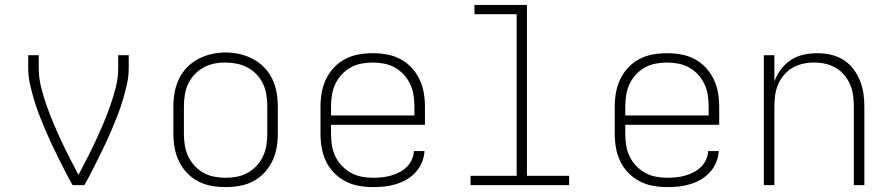

<svg xmlns="http://www.w3.org/2000/svg" viewBox="-20 -755 3640 783"><path d="M276 0Q260 -28 245.5 -56.5Q231 -85 216.5 -114Q202 -143 188.5 -172Q175 -201 162.5 -230.5Q150 -260 138.5 -290Q127 -320 118 -351Q109 -382 102 -413.5Q95 -445 95 -477V-530H138V-477Q138 -438 147.5 -400Q157 -362 170 -325Q183 -288 198 -252.5Q213 -217 229.5 -181.5Q246 -146 264 -111Q282 -76 300 -42Q318 -76 336 -111Q354 -146 370.5 -181.5Q387 -217 402 -252.5Q417 -288 430 -325Q443 -362 452.5 -400Q462 -438 462 -477V-530H505V-477Q505 -445 498 -413.5Q491 -382 482 -351Q473 -320 461.5 -290Q450 -260 437.5 -230.5Q425 -201 411.5 -172Q398 -143 383.5 -114Q369 -85 354.5 -56.5Q340 -28 324 0Z M900 8Q871 8 842.5 3Q814 -2 788 -15.5Q762 -29 742 -50.5Q722 -72 709.5 -98Q697 -124 692 -152.5Q687 -181 687 -210V-320Q687 -349 692 -377.5Q697 -406 709.5 -432.5Q722 -459 742.5 -480Q763 -501 788.5 -514.5Q814 -528 842.5 -534.5Q871 -541 900 -541Q929 -541 957.5 -534.5Q986 -528 1011.5 -514.5Q1037 -501 1057.5 -480Q1078 -459 1090.5 -432.5Q1103 -406 1108 -377.5Q1113 -349 1113 -320V-210Q1113 -181 1108 -152.5Q1103 -124 1090.5 -98Q1078 -72 1058 -50.5Q1038 -29 1012 -15.5Q986 -2 957.5 3Q929 8 900 8ZM900 -30Q923 -30 946.5 -34.5Q970 -39 990.5 -50.5Q1011 -62 1027 -79.5Q1043 -97 1053 -118.5Q1063 -140 1066.5 -163.5Q1070 -187 1070 -210V-320Q1070 -344 1066.5 -367.5Q1063 -391 1053 -412.5Q1043 -434 1026.5 -451.5Q1010 -469 989 -480Q968 -491 944.5 -495.5Q921 -500 898 -500Q874 -500 851 -495Q828 -490 808 -478.5Q788 -467 772 -449.5Q756 -432 746.5 -411Q737 -390 733.5 -366.5Q730 -343 730 -320V-210Q730 -187 733.5 -163.5Q737 -140 747 -118.5Q757 -97 773 -79.5Q789 -62 809.5 -50.5Q830 -39 853.5 -34.5Q877 -30 900 -30Z M1502 8Q1473 8 1444 3Q1415 -2 1389 -15.5Q1363 -29 1342.5 -50Q1322 -71 1309.5 -97Q1297 -123 1292 -152Q1287 -181 1287 -210V-320Q1287 -349 1292 -377.5Q1297 -406 1309.5 -432Q1322 -458 1342 -479.5Q1362 -501 1388 -514.5Q1414 -528 1442.5 -533Q1471 -538 1500 -538Q1529 -538 1557.5 -533Q1586 -528 1612 -514.5Q1638 -501 1658 -479.5Q1678 -458 1690.5 -432Q1703 -406 1708 -377.5Q1713 -349 1713 -320V-246H1330V-210Q1330 -186 1333.5 -163Q1337 -140 1347 -118.5Q1357 -97 1373.5 -79.5Q1390 -62 1410.5 -50.5Q1431 -39 1454.5 -34.5Q1478 -30 1502 -30Q1520 -30 1538.5 -32Q1557 -34 1574.5 -39Q1592 -44 1608.5 -52.5Q1625 -61 1638 -73.5Q1651 -86 1659 -103Q1667 -120 1668 -139H1711Q1710 -115 1700.5 -92.5Q1691 -70 1675 -52.5Q1659 -35 1638.5 -23Q1618 -11 1595 -4Q1572 3 1548.5 5.5Q1525 8 1502 8ZM1330 -284H1670V-320Q1670 -343 1666.5 -366.5Q1663 -390 1653 -411.5Q1643 -433 1627 -450.5Q1611 -468 1590.5 -479.5Q1570 -491 1546.5 -495.5Q1523 -500 1500 -500Q1477 -500 1453.5 -495.5Q1430 -491 1409.5 -479.5Q1389 -468 1373 -450.5Q1357 -433 1347 -411.5Q1337 -390 1333.5 -366.5Q1330 -343 1330 -320Z M1899 0V-38H2087V-697H1915V-735H2129V-38H2301V0Z M2702 8Q2673 8 2644 3Q2615 -2 2589 -15.5Q2563 -29 2542.5 -50Q2522 -71 2509.5 -97Q2497 -123 2492 -152Q2487 -181 2487 -210V-320Q2487 -349 2492 -377.5Q2497 -406 2509.5 -432Q2522 -458 2542 -479.5Q2562 -501 2588 -514.5Q2614 -528 2642.5 -533Q2671 -538 2700 -538Q2729 -538 2757.5 -533Q2786 -528 2812 -514.5Q2838 -501 2858 -479.5Q2878 -458 2890.5 -432Q2903 -406 2908 -377.5Q2913 -349 2913 -320V-246H2530V-210Q2530 -186 2533.5 -163Q2537 -140 2547 -118.5Q2557 -97 2573.5 -79.5Q2590 -62 2610.5 -50.5Q2631 -39 2654.5 -34.5Q2678 -30 2702 -30Q2720 -30 2738.5 -32Q2757 -34 2774.5 -39Q2792 -44 2808.5 -52.5Q2825 -61 2838 -73.5Q2851 -86 2859 -103Q2867 -120 2868 -139H2911Q2910 -115 2900.5 -92.5Q2891 -70 2875 -52.5Q2859 -35 2838.5 -23Q2818 -11 2795 -4Q2772 3 2748.5 5.5Q2725 8 2702 8ZM2530 -284H2870V-320Q2870 -343 2866.5 -366.5Q2863 -390 2853 -411.5Q2843 -433 2827 -450.5Q2811 -468 2790.5 -479.5Q2770 -491 2746.5 -495.5Q2723 -500 2700 -500Q2677 -500 2653.5 -495.5Q2630 -491 2609.5 -479.5Q2589 -468 2573 -450.5Q2557 -433 2547 -411.5Q2537 -390 2533.5 -366.5Q2530 -343 2530 -320Z M3095 0V-530H3138V-423Q3148 -450 3165 -472.5Q3182 -495 3205.5 -510.5Q3229 -526 3257 -532Q3285 -538 3313 -538Q3341 -538 3368 -532Q3395 -526 3418.5 -511.5Q3442 -497 3459 -475Q3476 -453 3486.5 -427.5Q3497 -402 3501 -375Q3505 -348 3505 -320V0H3462V-320Q3462 -343 3459 -366Q3456 -389 3447 -410Q3438 -431 3423 -449Q3408 -467 3388 -478.5Q3368 -490 3345.5 -495Q3323 -500 3300 -500Q3277 -500 3254.5 -495Q3232 -490 3212 -478.5Q3192 -467 3177 -449Q3162 -431 3153 -410Q3144 -389 3141 -366Q3138 -343 3138 -320V0Z"/></svg>

Font: Iosevka Curly XLtEx
Style: Regular
Weight: 200
Width: 7
Monospace: yes
Designer: Belleve Invis
Foundry: Belleve Invis
Version: Version 11.1.0; ttfautohint (v1.8.3)